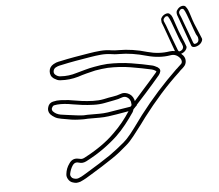

<svg xmlns="http://www.w3.org/2000/svg" viewBox="-57 -944 1114 977"><g transform="rotate(-5 500.0 -455.0)"><path d="M974 -673Q961 -666 950.5 -666.5Q940 -667 937 -674Q934 -682 925.5 -706Q917 -730 907 -758Q897 -786 889 -808.5Q881 -831 879 -836Q877 -843 877.5 -850.5Q878 -858 886 -867Q895 -877 906.5 -879.5Q918 -882 925 -876Q933 -866 937 -857Q944 -839 949.5 -820.5Q955 -802 962 -784Q970 -765 978 -746Q986 -727 994 -707Q997 -700 991 -689.5Q985 -679 974 -673ZM957 -682Q969 -684 974 -693Q976 -698 976 -703Q976 -708 975 -712Q974 -717 971 -721.5Q968 -726 966 -730Q963 -736 957 -754Q951 -772 943 -794Q935 -816 928 -834.5Q921 -853 916 -860Q912 -866 904 -865Q899 -864 896 -860Q893 -856 891 -853Q890 -850 890 -847Q890 -844 891 -841Q896 -830 900.5 -818.5Q905 -807 909 -795Q909 -795 914 -781.5Q919 -768 926 -749.5Q933 -731 939 -714Q945 -697 948 -689Q949 -687 951 -684Q953 -681 957 -682ZM295 -30Q285 -30 272 -35Q260 -40 252.5 -53Q245 -66 247 -79Q250 -108 267 -131Q284 -157 312 -152Q315 -152 323 -150Q333 -147 345 -153Q393 -178 432.5 -205.5Q472 -233 503 -264Q528 -288 550 -315Q572 -342 590 -370L573 -367Q551 -363 529.5 -359.5Q508 -356 486 -353Q464 -350 441 -350H399Q390 -350 380.5 -350Q371 -350 362 -349H353Q334 -349 315.5 -350.5Q297 -352 278 -356Q267 -358 246.5 -361.5Q226 -365 214 -372Q200 -380 191 -390Q178 -407 185 -427Q191 -447 211 -452Q231 -457 250.5 -456Q270 -455 291 -453Q294 -453 312.5 -449.5Q331 -446 358 -442.5Q385 -439 414.5 -438Q444 -437 469 -442L474 -443Q496 -448 517 -451Q538 -454 557 -461Q574 -468 594 -460Q616 -451 624 -428Q626 -424 626 -418L670 -468Q689 -489 707.5 -510Q726 -531 744 -552Q748 -556 749 -561H748Q742 -565 737 -567.5Q732 -570 727 -571Q678 -582 621.5 -591.5Q565 -601 504 -599Q489 -598 472.5 -596Q456 -594 439 -591Q417 -586 394 -580Q371 -574 350 -567Q305 -554 260 -557Q250 -557 242 -560.5Q234 -564 226 -569Q206 -583 208 -608Q210 -630 231 -642Q238 -646 244.5 -648.5Q251 -651 257 -652L267 -654Q303 -662 340.5 -668.5Q378 -675 415 -681Q444 -686 473.5 -688.5Q503 -691 532 -686Q539 -685 546.5 -684.5Q554 -684 562 -684H566Q602 -684 638.5 -678.5Q675 -673 712 -662Q770 -646 825 -655Q839 -657 852 -654Q847 -668 838.5 -691Q830 -714 821.5 -738.5Q813 -763 806 -781.5Q799 -800 797 -805Q796 -812 796 -819.5Q796 -827 804 -836Q813 -845 824.5 -848Q836 -851 843 -844Q851 -837 855 -826Q862 -807 867.5 -789Q873 -771 880 -753Q887 -734 895.5 -715Q904 -696 911 -676Q915 -669 909 -658.5Q903 -648 892 -642Q887 -639 882 -638Q888 -633 893 -627Q903 -614 902 -598Q901 -582 890 -571Q886 -567 882.5 -563.5Q879 -560 875 -557Q872 -554 869 -551.5Q866 -549 864 -546Q813 -499 765 -445Q717 -391 672 -332L647 -298L603 -241Q582 -214 563 -198Q545 -182 525.5 -166.5Q506 -151 485 -137Q457 -118 429 -100.5Q401 -83 373 -66L345 -49Q333 -42 315 -34Q311 -33 305.5 -31.5Q300 -30 295 -30ZM876 -651Q881 -652 886 -655.5Q891 -659 892 -662Q897 -671 893 -680Q892 -685 889.5 -690Q887 -695 885 -699Q882 -705 875.5 -723Q869 -741 861 -763Q853 -785 846 -803.5Q839 -822 834 -829Q832 -836 822 -834Q818 -833 814.5 -829Q811 -825 809 -822Q808 -819 808 -816Q808 -813 809 -810Q814 -799 818.5 -787.5Q823 -776 827 -764Q827 -764 832 -750.5Q837 -737 844 -718.5Q851 -700 857.5 -683Q864 -666 867 -658Q868 -656 870 -653Q872 -650 876 -651ZM308 -53Q316 -56 322.5 -59.5Q329 -63 334 -66L362 -83Q390 -100 418 -117.5Q446 -135 474 -154Q494 -168 513 -183Q532 -198 550 -213Q566 -226 588 -253Q599 -267 610 -281.5Q621 -296 631 -310Q637 -318 643.5 -327Q650 -336 656 -344Q702 -404 750.5 -458Q799 -512 850 -561Q853 -563 856 -566Q859 -569 861 -571Q865 -575 868.5 -578Q872 -581 876 -585Q882 -590 882 -598.5Q882 -607 877 -614Q857 -640 828 -635Q771 -625 706 -643Q671 -653 636 -658.5Q601 -664 566 -664H561Q545 -664 528 -667Q501 -671 474 -668.5Q447 -666 418 -661Q381 -655 344 -648.5Q307 -642 271 -634L261 -632Q251 -630 240 -624Q230 -618 228 -606Q226 -593 238 -585Q249 -577 261 -577Q303 -574 344 -587Q366 -593 389 -599.5Q412 -606 435 -610Q471 -617 503 -619Q566 -621 625.5 -611.5Q685 -602 731 -591Q739 -589 745.5 -585.5Q752 -582 758 -579L761 -576Q766 -573 768 -567Q770 -561 768 -556Q767 -552 764.5 -547.5Q762 -543 759 -539Q741 -518 723 -497Q705 -476 685 -454L634 -398H636L625 -387Q625 -386 624 -386L623 -385V-384L619 -381L616 -377Q615 -377 615 -375Q614 -372 613 -369Q612 -366 610 -363Q589 -332 566 -303Q543 -274 517 -249Q484 -218 444 -189.5Q404 -161 354 -135Q334 -125 317 -131Q314 -131 308 -133H304Q292 -133 283 -120Q271 -102 266 -77Q265 -70 269.5 -63Q274 -56 280 -54Q296 -48 308 -53ZM361 -369Q371 -370 380 -370Q389 -370 399 -370H441Q463 -370 484 -373Q505 -376 526.5 -380Q548 -384 570 -387L602 -392L608 -399V-403Q607 -408 607 -412.5Q607 -417 605 -421Q600 -435 586 -442Q582 -444 576.5 -444.5Q571 -445 564 -443Q543 -435 521 -431.5Q499 -428 477 -423L472 -422Q446 -417 415.5 -418Q385 -419 357 -422.5Q329 -426 310 -429.5Q291 -433 289 -433Q268 -436 248 -436Q231 -436 216 -433Q211 -432 208 -428Q205 -424 203 -420Q200 -411 206 -403Q215 -394 223 -390Q233 -385 243.5 -383Q254 -381 264 -380Q264 -380 282.5 -377.5Q301 -375 324.5 -372Q348 -369 361 -369Z"/></g></svg>

Font: Shizuru
Style: Regular
Weight: 400
Version: Version 1.000